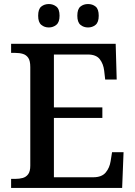

<svg xmlns="http://www.w3.org/2000/svg" viewBox="-20 -931 671 951"><path d="M35 0V-45H56Q76 -45 92.5 -49.5Q109 -54 119.5 -68Q130 -82 130 -110V-599Q130 -630 120 -644.5Q110 -659 93.5 -664Q77 -669 56 -669H35V-714H553L558 -537H501L496 -581Q492 -615 474 -638Q456 -661 415 -661H247V-399H487V-347H247V-53H442Q484 -53 503.5 -76.5Q523 -100 528 -133L535 -177H592L585 0ZM416 -795Q394 -795 378.5 -808Q363 -821 363 -853Q363 -886 378.5 -898.5Q394 -911 416 -911Q438 -911 453.5 -898.5Q469 -886 469 -853Q469 -821 453.5 -808Q438 -795 416 -795ZM222 -795Q200 -795 184.5 -808Q169 -821 169 -853Q169 -886 184.5 -898.5Q200 -911 222 -911Q243 -911 259 -898.5Q275 -886 275 -853Q275 -821 259 -808Q243 -795 222 -795Z"/></svg>

Font: Noto Serif Gujarati Medium
Style: Regular
Weight: 500
Version: Version 2.102